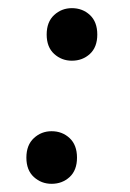

<svg xmlns="http://www.w3.org/2000/svg" viewBox="-20 -464 322 476"><path d="M221.2 -378.4Q221.2 -409.7 202.9 -426.8Q184.6 -443.8 158.2 -443.8Q132.8 -443.8 114.3 -426.8Q95.7 -409.7 95.7 -378.4Q95.7 -347.2 114.3 -330.3Q132.8 -313.5 158.2 -313.5Q184.6 -313.5 202.9 -330.3Q221.2 -347.2 221.2 -378.4ZM170.9 -73.2Q170.9 -104.5 152.6 -121.6Q134.3 -138.7 107.9 -138.7Q82.5 -138.7 64 -121.6Q45.4 -104.5 45.4 -73.2Q45.4 -42 64 -25.1Q82.5 -8.3 107.9 -8.3Q134.3 -8.3 152.6 -25.1Q170.9 -42 170.9 -73.2Z"/></svg>

Font: Radley
Style: Italic
Weight: 400
Italic angle: -12°
Designer: Vernon Adams
Foundry: Vernon Adams
Version: Version 1.003; ttfautohint (v1.6)